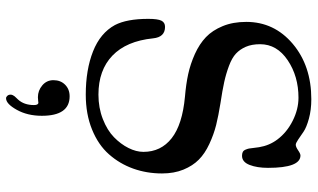

<svg xmlns="http://www.w3.org/2000/svg" viewBox="-223 -529 1027 621"><g transform="rotate(90 290.5 -218.5)"><path d="M104 -200.2Q112.8 -113.8 159.9 -68.6Q207 -23.4 286.1 -23.4Q328.6 -23.4 365 -37.6Q401.4 -51.8 423.8 -73.7Q446.3 -95.7 458.7 -120.6Q471.2 -145.5 471.2 -168.9Q471.2 -225.6 427 -260.3Q382.8 -294.9 293 -303.2Q252.4 -306.6 219.7 -313.7Q187 -320.8 154.5 -335.4Q122.1 -350.1 100.1 -371.1Q78.1 -392.1 64.5 -425.3Q50.8 -458.5 50.8 -501.5Q50.8 -591.8 121.8 -651.9Q192.9 -711.9 300.8 -711.9Q335.4 -711.9 363.8 -704.1Q392.1 -696.3 406 -686.8Q419.9 -677.2 431.4 -669.4Q442.9 -661.6 448.2 -661.6Q455.1 -661.6 466.1 -669.2Q477.1 -676.8 482.9 -676.8Q522.9 -676.8 522.9 -571.8Q522.9 -536.6 513.4 -512.2Q503.9 -487.8 483.9 -487.8Q476.6 -487.8 471.7 -490.2Q466.8 -492.7 464.1 -499Q461.4 -505.4 460.4 -510.3Q459.5 -515.1 458.3 -526.4Q457 -537.6 456.1 -543Q450.7 -576.2 431.2 -602.1Q408.2 -632.8 370.8 -651.6Q333.5 -670.4 295.9 -670.4Q226.6 -670.4 174.8 -635.5Q123 -600.6 123 -546.4Q123 -519.5 131.3 -500.2Q139.6 -481 153.6 -468Q167.5 -455.1 193.1 -445.6Q218.8 -436 245.4 -430.2Q272 -424.3 314 -418Q354 -411.6 384.3 -404.1Q414.6 -396.5 445.6 -382.1Q476.6 -367.7 496.3 -348.1Q516.1 -328.6 528.6 -298.3Q541 -268.1 541 -229Q541 -179.7 525.4 -136Q509.8 -92.3 479.2 -57.6Q448.7 -22.9 398.9 -2.7Q349.1 17.6 286.1 17.6Q205.6 17.6 146.2 -5.9Q86.9 -29.3 61 -76.7Q41 -115.2 41 -184.6Q41 -215.3 46.9 -227.1Q52.7 -238.8 66.9 -238.8Q100.1 -238.8 104 -200.2ZM286.1 260.7Q286.1 257.3 287.8 253.7Q289.6 250 291.3 248Q293 246.1 296.6 242.2Q300.3 238.3 301.8 236.8Q319.8 217.3 319.8 185.1Q319.8 170.9 312 170.9Q311.5 170.9 306.2 171.6Q300.8 172.4 294.4 172.4Q272.9 172.4 256.1 158.2Q239.3 144 239.3 122.1Q239.3 99.1 253.9 84.5Q268.6 69.8 291.5 69.8Q354.5 69.8 354.5 159.7Q354.5 206.1 335.2 240.7Q315.9 275.4 297.9 275.4Q293.5 275.4 289.8 271.2Q286.1 267.1 286.1 260.7Z"/></g></svg>

Font: Cooper*
Style: Regular
Weight: 400
Designer: Owen Earl
Foundry: indestructible type*
Version: Version 0.001